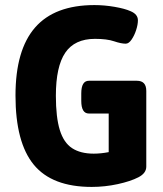

<svg xmlns="http://www.w3.org/2000/svg" viewBox="-20 -728 641 756"><path d="M341 8Q185 8 113 -79.5Q41 -167 41 -352Q41 -531 118 -619.5Q195 -708 352 -708Q391 -708 431.5 -701Q472 -694 494 -684Q523 -672 523 -648Q523 -631 516 -609.5Q509 -588 498 -572Q487 -556 475 -556Q457 -556 429 -565.5Q401 -575 354 -575Q274 -575 237 -520.5Q200 -466 200 -351Q200 -266 215.5 -216Q231 -166 264 -144.5Q297 -123 349 -123Q377 -123 408 -129V-281H330Q300 -281 300 -331V-360Q300 -410 330 -410H519Q556 -410 556 -370V-72Q556 -46 525 -30Q494 -14 443.5 -3Q393 8 341 8Z"/></svg>

Font: Asap Semi Condensed
Style: Bold
Weight: 700
Width: 4
Designer: Pablo Cosgaya
Foundry: Omnibus-Type
Version: Version 3.001; ttfautohint (v1.8.4.7-5d5b)